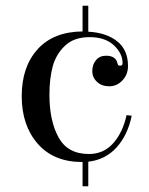

<svg xmlns="http://www.w3.org/2000/svg" viewBox="-20 -590 521 672"><path d="M289 62H269V-23H267Q168 -23 112 -87Q56 -151 56 -253.5Q56 -356 111.5 -417.5Q167 -479 269 -480V-570H289V-479Q351 -476 389.5 -446Q428 -416 428 -359Q428 -329 408.5 -308.5Q389 -288 362.5 -288Q336 -288 319.5 -303.5Q303 -319 303 -341.5Q303 -364 316 -379.5Q329 -395 351 -395Q385 -395 391 -369Q392 -360 400.5 -360Q409 -360 409 -369Q409 -403 378.5 -431.5Q348 -460 293.5 -460Q239 -460 207.5 -430Q176 -400 164.5 -357.5Q153 -315 153 -258Q153 -167 185 -109Q217 -51 291 -51Q343 -51 376.5 -89Q410 -127 423 -187L441 -185Q427 -117 388 -74Q349 -31 289 -24Z"/></svg>

Font: Elsie
Style: Regular
Weight: 400
Designer: Alejandro Inler
Foundry: Alejandro Inler
Version: 1.002